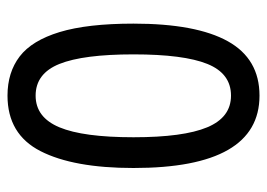

<svg xmlns="http://www.w3.org/2000/svg" viewBox="-120 -674 712 512"><g transform="rotate(90 236.0 -418.0)"><path d="M428 -418Q428 -258 383 -170Q338 -82 235 -82Q173 -82 130.5 -114.5Q88 -147 65.5 -221Q43 -295 43 -418Q43 -585 90 -669.5Q137 -754 235 -754Q428 -754 428 -418ZM125 -418Q125 -284 150.5 -220.5Q176 -157 235 -157Q293 -157 319.5 -220.5Q346 -284 346 -418Q346 -551 319.5 -614.5Q293 -678 235 -678Q176 -678 150.5 -615Q125 -552 125 -418Z"/></g></svg>

Font: Noto Sans Telugu UI Condensed
Style: Regular
Weight: 400
Width: 3
Designer: Jelle Bosma - Monotype Design Team
Foundry: Monotype Imaging Inc.
Version: Version 2.006; ttfautohint (v1.8.4.7-5d5b)